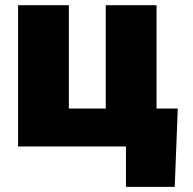

<svg xmlns="http://www.w3.org/2000/svg" viewBox="-20 -566 746 742"><path d="M49.8 0V-545.9H246.1V-146.5H388.7V-545.9H585V0ZM466.8 156.2V0H419.9V-146.5H667L655.3 156.2Z"/></svg>

Font: Inter Black
Style: Regular
Weight: 900
Designer: Rasmus Andersson
Foundry: rsms
Version: Version 4.000;git-a52131595